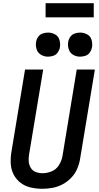

<svg xmlns="http://www.w3.org/2000/svg" viewBox="-20 -1168 616 1196"><path d="M243 8Q275 8 307.5 2Q340 -4 370 -20Q400 -36 424 -61Q448 -86 461 -117Q474 -148 479 -179L571 -735H458L369 -195Q364 -167 347.5 -140Q331 -113 302.5 -101Q274 -89 245 -89Q223 -89 203 -96.5Q183 -104 172 -122Q161 -140 159 -161.5Q157 -183 161 -205L249 -735H136L51 -221Q45 -184 47 -148Q49 -112 65 -81Q81 -50 108.5 -29Q136 -8 171.5 0Q207 8 243 8ZM479 -815Q495 -815 512 -820.5Q529 -826 539.5 -841Q550 -856 553 -872Q557 -896 550.5 -919Q544 -942 523.5 -953.5Q503 -965 479 -965Q463 -965 446 -959.5Q429 -954 418.5 -939.5Q408 -925 405 -908Q401 -884 408 -861.5Q415 -839 435 -827Q455 -815 479 -815ZM279 -815Q295 -815 312 -820.5Q329 -826 339.5 -841Q350 -856 353 -872Q357 -896 350.5 -919Q344 -942 323.5 -953.5Q303 -965 279 -965Q263 -965 246 -959.5Q229 -954 218.5 -939.5Q208 -925 205 -908Q201 -884 208 -861.5Q215 -839 235 -827Q255 -815 279 -815ZM264 -1060H564V-1148H264Z"/></svg>

Font: Iosevka Sparkle SmBdObl
Style: Regular
Weight: 600
Italic angle: -9°
Designer: Belleve Invis
Foundry: Belleve Invis
Version: Version 4.5.0; ttfautohint (v1.8.3)